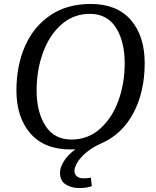

<svg xmlns="http://www.w3.org/2000/svg" viewBox="-20 -740 790 970"><path d="M63 -283Q63 -408 106.5 -507Q150 -606 234.5 -663Q319 -720 438 -720Q571 -720 641 -639Q711 -558 711 -421Q711 -276 653.5 -168Q596 -60 488 -14Q442 7 412.5 33Q383 59 369.5 83Q356 107 356 123Q356 140 368 150.5Q380 161 403 161Q424 161 439 157L444 200Q420 210 381 210Q340 210 311.5 191.5Q283 173 283 132Q283 107 302.5 75Q322 43 361 14Q353 15 336 15Q204 15 133.5 -66Q63 -147 63 -283ZM610 -420Q610 -531 565.5 -600.5Q521 -670 434 -670Q351 -670 290 -616Q229 -562 197 -473.5Q165 -385 165 -284Q165 -174 209.5 -104.5Q254 -35 341 -35Q424 -35 485 -89Q546 -143 578 -231Q610 -319 610 -420Z"/></svg>

Font: Andada Pro
Style: Italic
Weight: 400
Italic angle: -7°
Designer: Carolina Giovagnoli
Foundry: Huerta Tipografica
Version: Version 3.005; ttfautohint (v1.8.4)